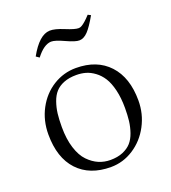

<svg xmlns="http://www.w3.org/2000/svg" viewBox="-138 -841 859 964"><g transform="rotate(-20 291.5 -359.5)"><path d="M293 -507.8Q405.3 -507.8 469.2 -439Q533.2 -370.1 533.2 -247.1Q533.2 -175.8 500.5 -114.3Q467.8 -52.7 411.6 -16.4Q355.5 20 290 20Q177.2 20 113.5 -48.1Q49.8 -116.2 49.8 -241.2Q49.8 -315.4 82.5 -376.7Q115.2 -438 171.1 -472.9Q227.1 -507.8 293 -507.8ZM283.2 -474.1Q244.6 -474.1 216.3 -462.9Q188 -451.7 170.9 -432.6Q153.8 -413.6 143.6 -384.3Q133.3 -355 129.6 -324.2Q126 -293.5 126 -252.9Q126 -188.5 141.4 -140.4Q156.7 -92.3 182.6 -65.7Q208.5 -39.1 237.8 -26.6Q267.1 -14.2 299.8 -14.2Q337.9 -14.2 366.5 -26.1Q395 -38.1 412.1 -57.4Q429.2 -76.7 439.5 -106.2Q449.7 -135.7 453.4 -166Q457 -196.3 457 -234.9Q457 -289.1 446.8 -331.5Q436.5 -374 419.7 -400.4Q402.8 -426.8 379.6 -443.8Q356.4 -460.9 333 -467.5Q309.6 -474.1 283.2 -474.1ZM124 -630.9Q177.2 -727.1 233.9 -729Q260.7 -730 308.8 -710.2Q356.9 -690.4 376 -690.9Q379.4 -690.9 384 -692.1Q388.7 -693.4 396 -698Q403.3 -702.6 414.3 -712.2Q425.3 -721.7 440.9 -738.8L456.1 -731Q425.8 -677.7 404.1 -655Q382.3 -632.3 358.9 -631.8Q337.4 -631.3 290 -653.3Q242.7 -675.3 221.2 -674.8Q182.1 -672.9 141.1 -619.1Z"/></g></svg>

Font: Junge
Style: Regular
Weight: 400
Designer: Alexei Vanyashin
Foundry: Cyreal (www.cyreal.org)
Version: Version 1.002